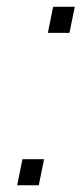

<svg xmlns="http://www.w3.org/2000/svg" viewBox="-20 -548 245 568"><path d="M94.7 0H30.8L46.4 -77.1H110.4ZM185.5 -450.7H121.6L137.2 -527.8H201.2Z"/></svg>

Font: Franko
Style: Light Italic
Weight: 300
Designer: Google
Version: Version 1.200310; 2013